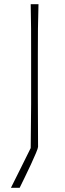

<svg xmlns="http://www.w3.org/2000/svg" viewBox="-20 -733 311 913"><path d="M32 160Q54.5 115 77.5 68.8Q100.5 22.5 126 -29L128 -238V-475Q128 -540.5 127.8 -596.5Q127.5 -652.5 126 -713H163Q161 -652.5 160.5 -596.5Q160 -540.5 160 -475V-269Q160 -211.5 160.5 -152.2Q161 -93 161 -35Q161 -29 151.2 -5.5Q141.5 18 127 49Q112.5 80 97.8 110.2Q83 140.5 73.5 160Z"/></svg>

Font: Commissioner Loud Thin
Style: Regular
Weight: 100
Designer: Kostas Bartsokas
Foundry: Kostas Bartsokas
Version: Version 1.000; ttfautohint (v1.8.3)